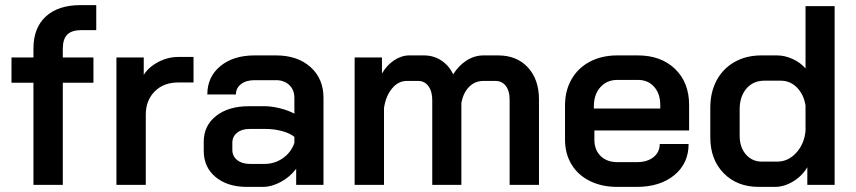

<svg xmlns="http://www.w3.org/2000/svg" viewBox="-20 -724 3353 752"><path d="M111 -400H25V-499H111V-534Q111 -615 159.5 -659.5Q208 -704 296 -704H357V-606H298Q261 -606 243.5 -588.5Q226 -571 226 -533V-499H346V-400H226V0H111Z M436 -499H543V-431Q563 -462 600.5 -481.5Q638 -501 678 -501H738V-401H678Q621 -401 586 -366Q551 -331 551 -275V0H436Z M778 -133V-169Q778 -232 826.5 -270Q875 -308 954 -308H1016Q1044 -308 1076 -300Q1108 -292 1133 -279V-341Q1133 -372 1113 -391Q1093 -410 1061 -410H977Q944 -410 924 -394.5Q904 -379 904 -354H792Q792 -423 843 -465Q894 -507 977 -507H1061Q1145 -507 1196 -461.5Q1247 -416 1247 -341V0H1140V-63Q1116 -31 1080 -11.5Q1044 8 1009 8H947Q871 8 824.5 -30.5Q778 -69 778 -133ZM1016 -82Q1056 -82 1088 -104.5Q1120 -127 1133 -164V-188Q1116 -202 1085 -210.5Q1054 -219 1020 -219H957Q927 -219 908.5 -204Q890 -189 890 -165V-137Q890 -112 909 -97Q928 -82 959 -82Z M2091 -334V0H1976V-335Q1976 -368 1961 -387.5Q1946 -407 1921 -407H1873Q1840 -407 1817 -383.5Q1794 -360 1787 -320V0H1673V-332Q1673 -366 1658 -386.5Q1643 -407 1618 -407H1573Q1540 -407 1515.5 -377.5Q1491 -348 1484 -301V0H1369V-499H1476V-436Q1495 -469 1524 -488Q1553 -507 1583 -507H1640Q1678 -507 1708 -487.5Q1738 -468 1755 -433Q1777 -468 1808 -487.5Q1839 -507 1874 -507H1931Q2004 -507 2047.5 -460Q2091 -413 2091 -334Z M2193 -177V-311Q2193 -369 2218.5 -413.5Q2244 -458 2290.5 -482.5Q2337 -507 2398 -507H2478Q2569 -507 2624 -454Q2679 -401 2679 -313V-213H2308V-177Q2308 -137 2332.5 -113Q2357 -89 2398 -89H2475Q2515 -89 2539.5 -108.5Q2564 -128 2564 -160H2677Q2677 -84 2621 -38Q2565 8 2474 8H2398Q2337 8 2290.5 -15Q2244 -38 2218.5 -80Q2193 -122 2193 -177ZM2566 -299V-313Q2566 -357 2542 -384Q2518 -411 2479 -411H2398Q2357 -411 2331.5 -382.5Q2306 -354 2306 -308V-299Z M2762 -186V-302Q2762 -363 2787 -409.5Q2812 -456 2857.5 -481.5Q2903 -507 2962 -507H3023Q3054 -507 3084.5 -493Q3115 -479 3135 -456V-700H3249V0H3142V-69Q3121 -34 3086 -13Q3051 8 3015 8H2952Q2867 8 2814.5 -45.5Q2762 -99 2762 -186ZM3024 -91Q3067 -91 3098.5 -125.5Q3130 -160 3135 -211V-311Q3128 -354 3101.5 -381Q3075 -408 3038 -408H2974Q2930 -408 2903.5 -377Q2877 -346 2877 -296V-193Q2877 -147 2901.5 -119Q2926 -91 2964 -91Z"/></svg>

Font: Bai Jamjuree SemiBold
Style: Regular
Weight: 600
Version: Version 1.000; ttfautohint (v1.6)